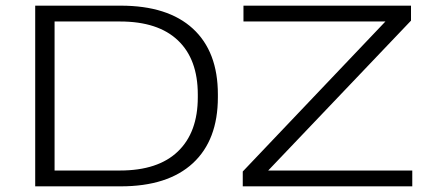

<svg xmlns="http://www.w3.org/2000/svg" viewBox="-20 -659 1538 679"><path d="M155 0V-56H404.5Q539 -56 609.2 -123.5Q679.5 -191 679.5 -315V-325Q679.5 -449.5 609.2 -516.2Q539 -583 404.5 -583H151V-639H406.5Q573.5 -639 662 -557.8Q750.5 -476.5 750.5 -325.5V-315Q750.5 -163.5 662 -81.8Q573.5 0 406.5 0ZM104.5 0V-639H173V0ZM1438 -56V0H838.5V-52.5L1343 -583H841V-639H1433.5V-586L928.5 -56Z"/></svg>

Font: Anek Latin Expanded Light
Style: Regular
Weight: 300
Width: 7
Designer: Yesha Goshar
Foundry: Ek Type
Version: Version 1.003